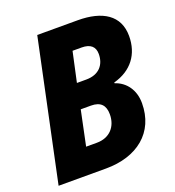

<svg xmlns="http://www.w3.org/2000/svg" viewBox="-130 -817 839 920"><g transform="rotate(-20 289.0 -357.0)"><path d="M12 0H254C413 0 523 -86 523 -236C523 -303 487 -352 432 -370V-374C525 -399 575 -467 575 -559C575 -665 495 -714 369 -714H163ZM311 -433H263L296 -585H342C387 -585 409 -565 409 -528C409 -472 375 -433 311 -433ZM255 -131H200L237 -308H289C338 -308 360 -284 360 -238C360 -176 321 -131 255 -131Z"/></g></svg>

Font: Noto Sans SemiCondensed ExtraBold
Style: Italic
Weight: 800
Width: 4
Italic angle: -12°
Designer: Monotype Design Team
Foundry: Monotype Imaging Inc.
Version: Version 2.013